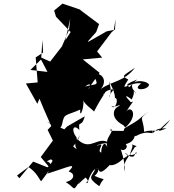

<svg xmlns="http://www.w3.org/2000/svg" viewBox="-20 -966 961 1060"><path d="M592 -256C613 -234 556 -209 573 -153C551 -204 535 -134 540 -124C506 -129 574 -193 513 -159C523 -170 542 -175 585 -176C518 -220 484 -130 413 -192C422 -201 378 -185 404 -142C366 -170 390 -142 422 -220C384 -166 414 -170 402 -208C370 -249 386 -284 418 -248C412 -312 428 -252 448 -324L351 -268L335 -252L239 -294C323 -243 315 -262 323 -281C335 -342 339 -324 423 -361C419 -309 443 -362 441 -412C447 -386 509 -350 498 -348C550 -449 568 -456 558 -461C547 -402 535 -472 608 -473C551 -402 612 -423 582 -516C637 -423 603 -399 616 -426C637 -420 617 -356 595 -379C626 -373 630 -390 643 -382C605 -374 583 -315 661 -275C675 -253 675 -280 662 -243L590 -244ZM469 -742 511 -789 527 -833 420 -913 440 -907 325 -946 279 -908 289 -874 370 -789 341 -744 368 -864 361 -801 322 -710 257 -626 199 -652 242 -569 148 -580 207 -638 214 -745 218 -676 177 -649 188 -511 123 -505 186 -393 198 -421 223 -361 263 -270 243 -249 272 -190 205 -99 258 -36 163 -74 87 18 74 3 137 -44C184 -13 195 22 207 35C228 4 292 -63 238 -75C294 -101 301 -127 236 -86C290 -89 275 -76 217 -15C255 -21 287 -14 283 -40C270 -7 289 -74 240 -7C366 -46 407 -72 359 -19C399 -8 390 29 343 39C402 76 378 97 423 30C393 77 425 34 453 14C488 52 438 50 466 34C504 -76 549 -33 502 5C575 39 554 2 528 62C455 10 489 12 506 -33C537 -55 507 32 593 -63C557 -66 598 -26 663 -93C661 -91 708 -111 668 -121C740 -67 718 -140 736 -121C658 -81 732 -161 705 -170C740 -154 740 -164 724 -153C689 -95 655 -70 667 -20C673 -80 645 -140 639 -169C636 -112 699 -145 674 -170C735 -187 717 -227 729 -214C806 -259 839 -206 816 -249C844 -208 805 -262 899 -257C847 -238 835 -229 921 -307C850 -211 833 -260 776 -238C771 -325 738 -303 805 -353C728 -299 779 -322 665 -256C753 -329 703 -392 675 -347C741 -449 709 -381 695 -410C663 -442 677 -441 707 -417C738 -475 695 -489 731 -449C708 -501 631 -484 737 -527C667 -461 685 -475 716 -469C679 -533 796 -525 803 -497C794 -465 701 -463 760 -506C688 -514 636 -446 688 -527C648 -549 659 -546 725 -592C666 -514 600 -520 537 -475C574 -519 547 -567 492 -560C531 -484 516 -508 450 -488C487 -519 481 -482 467 -473L491 -509L530 -564L437 -638L544 -648L516 -682L596 -788L608 -798L618 -860L615 -802L569 -793L465 -734Z"/></svg>

Font: Hussar Lance
Style: Italic
Weight: 700
Foundry: Cannot Into Space Fonts, PlusOne Fonts
Version: Version 2.27